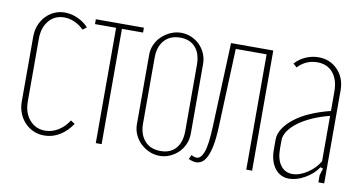

<svg xmlns="http://www.w3.org/2000/svg" viewBox="-57 -637 1460 779"><g transform="rotate(10 673.0 -247.5)"><path d="M45 -381Q45 -407 53.5 -428.5Q62 -450 77 -466Q92 -482 112 -491Q132 -500 155 -500Q182 -500 208.5 -488Q235 -476 253 -456L237 -444Q220 -461 199 -470.5Q178 -480 156 -480Q117 -480 93 -451.5Q69 -423 69 -377V-119Q69 -72 94 -43Q119 -14 158 -14Q187 -14 212.5 -30Q238 -46 255 -73L272 -62Q251 -30 221.5 -12Q192 6 158 6Q134 6 113.5 -3Q93 -12 77.5 -28.5Q62 -45 53.5 -67Q45 -89 45 -114Z M481 -475H394V0H370V-475H283V-495H481Z M634 -501Q656 -501 676 -492.5Q696 -484 711 -469Q726 -454 734.5 -434Q743 -414 743 -391V-104Q743 -82 734.5 -62Q726 -42 711 -27Q696 -12 676 -3Q656 6 633 6Q611 6 590.5 -3Q570 -12 554.5 -27Q539 -42 530 -62Q521 -82 521 -104V-391Q521 -413 530 -433Q539 -453 555 -468Q571 -483 591.5 -492Q612 -501 634 -501ZM634 -481Q592 -481 568.5 -454.5Q545 -428 545 -383V-112Q545 -67 568.5 -40.5Q592 -14 634 -14Q674 -14 696.5 -39.5Q719 -65 719 -112V-383Q719 -430 696.5 -455.5Q674 -481 634 -481Z M761 -20Q772 -13 783 -13Q801 -13 812 -43Q823 -73 826 -149L840 -495H1014V0H990V-475H863L850 -149Q848 -103 842 -73Q836 -43 827 -25.5Q818 -8 807 -1Q796 6 783 6Q771 6 753 -2Z M1086 -141Q1086 -164 1100.5 -186.5Q1115 -209 1141 -229.5Q1167 -250 1204.5 -266.5Q1242 -283 1287 -294V-373Q1287 -423 1263.5 -451Q1240 -479 1199 -479Q1152 -479 1119 -444L1104 -457Q1121 -477 1147 -488.5Q1173 -500 1200 -500Q1248 -500 1279.5 -467Q1311 -434 1311 -383V0H1287V-30L1296 -58L1285 -62Q1266 -33 1232 -13.5Q1198 6 1167 6Q1130 6 1108 -23Q1086 -52 1086 -100ZM1177 -15Q1206 -15 1238 -36Q1270 -57 1287 -87V-274Q1248 -264 1215.5 -249.5Q1183 -235 1159.5 -217.5Q1136 -200 1123 -180.5Q1110 -161 1110 -141V-107Q1110 -64 1128 -39.5Q1146 -15 1177 -15Z"/></g></svg>

Font: Moniqa Thin Paragraph
Style: Regular
Weight: 100
Designer: Rajesh Rajput
Foundry: Rajesh Rajput
Version: Version 1.000